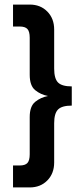

<svg xmlns="http://www.w3.org/2000/svg" viewBox="-20 -770 360 840"><path d="M217 -59Q217 -11 187 19.5Q157 50 110 50H37V-46H66Q90 -46 100 -57Q110 -68 110 -95V-258Q110 -305 134 -324.5Q158 -344 190 -350Q158 -356 134 -375.5Q110 -395 110 -443V-605Q110 -632 100 -643Q90 -654 66 -654H37V-750H110Q157 -750 187 -719.5Q217 -689 217 -641V-470Q217 -426 234 -409Q251 -392 294 -392V-308Q251 -308 234 -291Q217 -274 217 -231Z"/></svg>

Font: Haskoy SemiBold
Style: Regular
Weight: 600
Designer: Ertekin Erdin
Foundry: Ertekin Erdin
Version: Version 1.500; ttfautohint (v1.8.3)